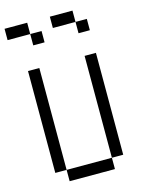

<svg xmlns="http://www.w3.org/2000/svg" viewBox="-129 -949 758 1024"><g transform="rotate(-15 250.0 -437.5)"><path d="M187.5 -750V-812.5H125V-750ZM437.5 -750V-812.5H375V-750ZM125 -62.5V0H375V-62.5ZM125 -62.5V-625H62.5V-62.5ZM375 -62.5H437.5V-625H375ZM125 -812.5V-875H0V-812.5ZM375 -812.5V-875H250V-812.5Z"/></g></svg>

Font: Unifont
Style: Regular
Weight: 500
Version: Version 15.1.04